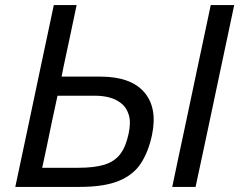

<svg xmlns="http://www.w3.org/2000/svg" viewBox="-20 -733 938 753"><path d="M292 0H40Q52.5 -59 64.2 -114Q76 -169 90 -235.5L140 -472.5Q154.5 -540.5 166.5 -597.2Q178.5 -654 191 -713H280.5Q268 -653 256 -596.8Q244 -540.5 229.5 -472.5L221.5 -432.5H373.5Q493 -432.5 545.8 -371.2Q598.5 -310 576 -203Q562 -137.5 532.5 -92.2Q503 -47 445.8 -23.5Q388.5 0 292 0ZM145.5 -75H288.5Q349.5 -75 389 -87Q428.5 -99 451 -128Q473.5 -157 484.5 -209Q494 -253.5 485.2 -282.2Q476.5 -311 455.8 -327.5Q435 -344 408.8 -350.8Q382.5 -357.5 356.5 -357.5H205.5L182.5 -250.5Q172.5 -201.5 163.8 -160.2Q155 -119 145.5 -75ZM655.5 0Q668 -59.5 679.5 -114.2Q691 -169 705.5 -236L755.5 -472.5Q770 -541 782 -597.2Q794 -653.5 806.5 -713H898.5Q886 -653.5 874 -597.2Q862 -541 847.5 -472.5L797.5 -236Q783 -169 771.5 -114.2Q760 -59.5 747 0Z"/></svg>

Font: Commissioner
Style: Italic
Weight: 400
Italic angle: -12°
Designer: Kostas Bartsokas
Foundry: Kostas Bartsokas
Version: Version 1.000; ttfautohint (v1.8.3)